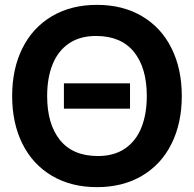

<svg xmlns="http://www.w3.org/2000/svg" viewBox="-20 -755 798 790"><path d="M30 -360Q30 -471.5 72.2 -556.5Q114.5 -641.5 193.5 -688.2Q272.5 -735 379 -735Q485.5 -735 564.5 -688.2Q643.5 -641.5 685.8 -556.5Q728 -471.5 728 -360Q728 -248.5 685.8 -163.5Q643.5 -78.5 564.5 -31.8Q485.5 15 379 15Q272.5 15 193.5 -31.8Q114.5 -78.5 72.2 -163.5Q30 -248.5 30 -360ZM584 -360Q584 -476 531 -541.5Q478 -607 375 -607Q309 -607 264 -576.5Q219 -546 196.5 -490.5Q174 -435 174 -360Q174 -244 227 -178.5Q280 -113 383 -113Q449 -113 494 -143.5Q539 -174 561.5 -229.5Q584 -285 584 -360ZM515 -308H243V-412H515Z"/></svg>

Font: Hauora ExtraBold
Style: Regular
Weight: 800
Designer: Wayne Shih
Foundry: WCYS
Version: Version 1.001